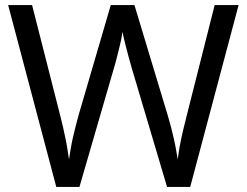

<svg xmlns="http://www.w3.org/2000/svg" viewBox="-20 -734 970 754"><path d="M917 -714 727 0H636L497 -468Q491 -489 485 -511Q479 -533 474 -553Q469 -573 465.5 -587.5Q462 -602 461 -609Q460 -602 457.5 -587.5Q455 -573 450 -553Q445 -533 439.5 -510.5Q434 -488 427 -465L292 0H201L12 -714H106L217 -278Q223 -255 228 -232.5Q233 -210 237.5 -188.5Q242 -167 245 -147Q248 -127 251 -108Q254 -128 257.5 -149Q261 -170 266 -192.5Q271 -215 277 -238Q283 -261 289 -283L415 -714H508L639 -280Q646 -257 652 -233.5Q658 -210 663 -188Q668 -166 671.5 -145.5Q675 -125 678 -108Q681 -133 686 -160.5Q691 -188 698 -218Q705 -248 713 -279L823 -714Z"/></svg>

Font: hexlbangla05
Style: Book
Weight: 400
Designer: Jelle Bosma - Monotype Design Team
Foundry: Monotype Imaging Inc.
Version: Version 2.003